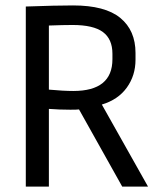

<svg xmlns="http://www.w3.org/2000/svg" viewBox="-20 -687 580 707"><path d="M479 -492V-467Q479 -409 447 -364.5Q415 -320 355 -302L525 0H430L271 -284Q263 -283 239 -283Q199 -283 160 -286V0H75V-663Q187 -667 249 -667Q367 -667 423 -621Q479 -575 479 -492ZM160 -593V-357Q214 -352 250 -352Q394 -352 394 -469V-489Q394 -543 359 -569Q324 -595 247 -595Q214 -595 160 -593Z"/></svg>

Font: Ropa Sans
Style: Regular
Weight: 400
Designer: Botio Nikoltchev
Foundry: Botio Nikoltchev
Version: Version 1.100